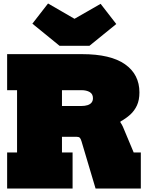

<svg xmlns="http://www.w3.org/2000/svg" viewBox="-20 -1083 856 1103"><path d="M494 -820H322L166 -947L256 -1063L408 -975L558 -1061L648 -945ZM551 -458Q613.5 -443 644.5 -411.5Q675.5 -380 686 -355L748 -207H789V0H529L448 -272Q443.5 -287 438 -292Q432.5 -297 421 -297H329ZM316 -565V-772H451Q615.5 -772 698.2 -713.8Q781 -655.5 781 -552Q781 -508.5 766.8 -477.5Q752.5 -446.5 727.8 -424.2Q703 -402 672 -385V-368L498 -297H249V-474H446Q468 -474 483.2 -479Q498.5 -484 506.2 -494Q514 -504 514 -519Q514 -543 495.5 -554Q477 -565 447 -565ZM21 -565V-772H393V-565H336V-207H397V0H21V-207H78V-565Z"/></svg>

Font: Hepta Slab ExtraLight Black
Style: Regular
Weight: 900
Version: Version 1.102